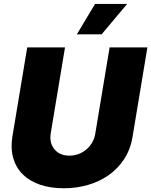

<svg xmlns="http://www.w3.org/2000/svg" viewBox="-20 -975 790 1003"><path d="M44.7 -261.4 122.2 -727.3H319.6L245 -278.4Q236.9 -228.7 264.6 -195Q291.9 -161.9 342.3 -161.9Q367.9 -161.9 390.8 -170.6Q413.7 -179.3 431.8 -194.8Q449.9 -210.2 462 -231.5Q474.1 -252.8 478 -278.4L552.6 -727.3H750L672.6 -261.4Q661.9 -195 628.9 -144.4Q595.9 -93.8 547.4 -59.8Q498.9 -25.9 438.9 -8.7Q378.9 8.5 313.9 8.5Q243.3 8.5 188.7 -10.3Q134.2 -29.1 98.9 -64.1Q63.6 -99.1 49.2 -149.1Q34.8 -199.2 44.7 -261.4ZM476.6 -954.5H644.2L510.7 -795.5H381.4Z"/></svg>

Font: Inter P Black
Style: Italic
Weight: 900
Italic angle: -9.40001°
Designer: Rasmus Andersson
Foundry: rsms
Version: Version 3.018;git-588b23468